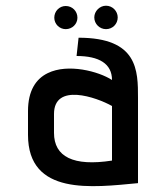

<svg xmlns="http://www.w3.org/2000/svg" viewBox="-20 -641 540 672"><path d="M463 -298C463 -394 463 -509 255 -509L248 -445C327 -445 372 -418 372 -361C326 -391 218 -420 147 -385C106 -365 78 -324 78 -252V-169C78 45 304 15 463 0ZM372 -79C237 -58 169 -92 169 -176V-242C169 -352 317 -301 372 -270ZM251 -579C251 -602 233 -620 210 -620C188 -620 170 -602 170 -579C170 -557 188 -539 210 -539C233 -539 251 -557 251 -579ZM351 -539C374 -539 392 -557 392 -580C392 -602 374 -621 351 -621C329 -621 310 -602 310 -580C310 -557 329 -539 351 -539Z"/></svg>

Font: Advent Pro
Style: SemiBold
Weight: 600
Designer: Andreas Kalpakidis
Foundry: Andreas Kalpakidis
Version: Version 2.002 2008